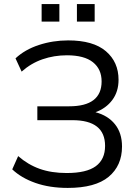

<svg xmlns="http://www.w3.org/2000/svg" viewBox="-20 -912 680 941"><path d="M312 9Q223 9 153.5 -15.5Q84 -40 40 -82L69 -147Q117 -105 174.5 -84.5Q232 -64 307 -64Q404 -64 449.5 -97.5Q495 -131 495 -197Q495 -323 335 -323H163V-391H319Q478 -391 478 -513Q478 -573 435.5 -607Q393 -641 308 -641Q245 -641 188.5 -621.5Q132 -602 86 -561L56 -626Q102 -669 170.5 -691.5Q239 -714 314 -714Q437 -714 499 -661Q561 -608 561 -521Q561 -463 530.5 -422Q500 -381 448 -362Q509 -346 543.5 -303Q578 -260 578 -194Q578 -100 512.5 -45.5Q447 9 312 9ZM357 -806V-892H444V-806ZM184 -806V-892H271V-806Z"/></svg>

Font: Nunito Sans
Style: Regular
Weight: 400
Designer: Vernon Adams
Foundry: Vernon Adams
Version: Version 3.101; ttfautohint (v1.8.4.7-5d5b);gftools[0.9.27]